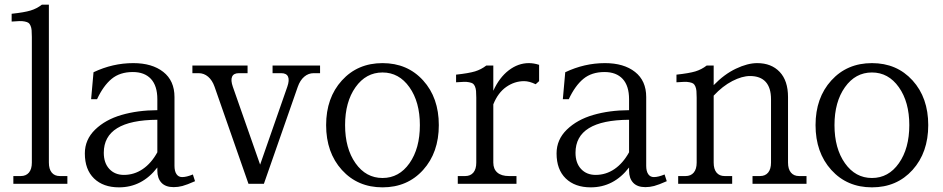

<svg xmlns="http://www.w3.org/2000/svg" viewBox="-20 -786 4033 821"><path d="M189 -90.8Q189 -63 201.2 -48.1Q213.4 -33.2 235.8 -33.2H268.1V0H37.1V-33.2H68.8Q91.3 -33.2 103.8 -48.1Q116.2 -63 116.2 -90.8V-627.9Q116.2 -646 115.2 -656.7Q114.3 -667.5 110.6 -676Q106.9 -684.6 101.8 -688.2Q96.7 -691.9 85.7 -694.1Q74.7 -696.3 62.7 -695.8Q50.8 -695.3 29.8 -693.8V-727.1Q84 -732.9 110.6 -741Q137.2 -749 159.2 -766.1H189Z M549.8 -516.1Q630.4 -516.1 678.2 -478.5Q726.1 -440.9 726.1 -371.1V-77.1Q726.1 -54.2 734.6 -41.5Q743.2 -28.8 758.8 -28.8Q777.8 -28.8 804.7 -40L814 -11.2Q778.8 4.4 760 9.3Q741.2 14.2 722.7 14.2Q688 14.2 670.4 -4.6Q652.8 -23.4 652.8 -56.2V-69.8Q587.4 15.1 488.8 15.1Q421.4 15.1 382.1 -22.9Q342.8 -61 342.8 -129.9Q342.8 -189 386.7 -231.7Q430.7 -274.4 499.5 -294.4Q568.4 -314.5 652.8 -314.9V-361.8Q652.8 -418.9 625.5 -448.5Q598.1 -478 547.9 -478Q492.7 -478 457.3 -448.7Q421.9 -419.4 395 -361.8H369.6L379.9 -477.1Q461.9 -516.1 549.8 -516.1ZM423.8 -132.8Q423.8 -88.9 447.5 -63.5Q471.2 -38.1 509.8 -38.1Q553.7 -38.1 590.3 -63Q627 -87.9 652.8 -134.8V-273.9Q423.8 -272.5 423.8 -132.8Z M897.5 -415Q887.7 -442.9 869.9 -458Q852.1 -473.1 829.6 -473.1H802.7V-505.9H1038.6V-473.1H1001.5Q979 -473.1 972.4 -458Q965.8 -442.9 975.6 -415L1092.3 -82L1208.5 -415Q1218.3 -442.9 1211.7 -458Q1205.1 -473.1 1182.6 -473.1H1145.5V-505.9H1348.6V-473.1H1321.3Q1298.8 -473.1 1281 -458Q1263.2 -442.9 1253.4 -415L1108.4 0H1042.5Z M1775.4 -251Q1775.4 -350.1 1730.7 -413.1Q1686 -476.1 1615.7 -476.1Q1544.9 -476.1 1500.2 -413.1Q1455.6 -350.1 1455.6 -251Q1455.6 -151.4 1500.2 -88.1Q1544.9 -24.9 1615.7 -24.9Q1686.5 -24.9 1731 -88.1Q1775.4 -151.4 1775.4 -251ZM1374.5 -251Q1374.5 -367.7 1441.9 -441.9Q1509.3 -516.1 1615.7 -516.1Q1722.2 -516.1 1789.3 -442.1Q1856.4 -368.2 1856.4 -251Q1856.4 -133.8 1789.3 -59.3Q1722.2 15.1 1615.7 15.1Q1509.3 15.1 1441.9 -59.3Q1374.5 -133.8 1374.5 -251Z M2089.4 -90.8Q2089.4 -63 2106.7 -48.1Q2124 -33.2 2156.2 -33.2H2188.5V0H1937.5V-33.2H1969.2Q1991.7 -33.2 2004.2 -48.1Q2016.6 -63 2016.6 -90.8V-368.2Q2016.6 -386.2 2015.6 -397Q2014.6 -407.7 2011 -416.3Q2007.3 -424.8 2002.2 -428.5Q1997.1 -432.1 1986.1 -434.3Q1975.1 -436.5 1963.1 -436Q1951.2 -435.5 1930.2 -434.1V-466.8Q1984.4 -472.7 2011 -480.7Q2037.6 -488.8 2059.6 -505.9H2089.4V-397.9Q2115.2 -454.6 2155.5 -485.4Q2195.8 -516.1 2241.2 -516.1Q2262.7 -516.1 2285.2 -508.8V-439L2270.5 -425.8Q2243.2 -439 2221.2 -439Q2180.2 -439 2144.8 -414.3Q2109.4 -389.6 2089.4 -339.8Z M2566.9 -516.1Q2647.5 -516.1 2695.3 -478.5Q2743.2 -440.9 2743.2 -371.1V-77.1Q2743.2 -54.2 2751.7 -41.5Q2760.3 -28.8 2775.9 -28.8Q2794.9 -28.8 2821.8 -40L2831.1 -11.2Q2795.9 4.4 2777.1 9.3Q2758.3 14.2 2739.7 14.2Q2705.1 14.2 2687.5 -4.6Q2669.9 -23.4 2669.9 -56.2V-69.8Q2604.5 15.1 2505.9 15.1Q2438.5 15.1 2399.2 -22.9Q2359.9 -61 2359.9 -129.9Q2359.9 -189 2403.8 -231.7Q2447.8 -274.4 2516.6 -294.4Q2585.4 -314.5 2669.9 -314.9V-361.8Q2669.9 -418.9 2642.6 -448.5Q2615.2 -478 2564.9 -478Q2509.8 -478 2474.4 -448.7Q2439 -419.4 2412.1 -361.8H2386.7L2397 -477.1Q2479 -516.1 2566.9 -516.1ZM2440.9 -132.8Q2440.9 -88.9 2464.6 -63.5Q2488.3 -38.1 2526.9 -38.1Q2570.8 -38.1 2607.4 -63Q2644 -87.9 2669.9 -134.8V-273.9Q2440.9 -272.5 2440.9 -132.8Z M3031.7 -90.8Q3031.7 -63 3043.9 -48.1Q3056.2 -33.2 3078.6 -33.2H3110.8V0H2879.9V-33.2H2911.6Q2934.1 -33.2 2946.5 -48.1Q2959 -63 2959 -90.8V-368.2Q2959 -386.2 2958 -397Q2957 -407.7 2953.4 -416.3Q2949.7 -424.8 2944.6 -428.5Q2939.5 -432.1 2928.5 -434.3Q2917.5 -436.5 2905.5 -436Q2893.6 -435.5 2872.6 -434.1V-466.8Q2926.8 -472.7 2953.4 -480.7Q2980 -488.8 3002 -505.9H3031.7V-421.9Q3077.1 -468.8 3127 -492.4Q3176.8 -516.1 3217.8 -516.1Q3278.3 -516.1 3314 -478.5Q3349.6 -440.9 3349.6 -371.1V-90.8Q3349.6 -63 3362.1 -48.1Q3374.5 -33.2 3397 -33.2H3428.7V0H3197.8V-33.2H3230Q3252.4 -33.2 3264.6 -48.1Q3276.9 -63 3276.9 -90.8V-361.8Q3276.9 -410.6 3254.2 -435.8Q3231.4 -460.9 3187 -460.9Q3153.3 -460.9 3111.6 -439.5Q3069.8 -418 3031.7 -377Z M3868.2 -251Q3868.2 -350.1 3823.5 -413.1Q3778.8 -476.1 3708.5 -476.1Q3637.7 -476.1 3593 -413.1Q3548.3 -350.1 3548.3 -251Q3548.3 -151.4 3593 -88.1Q3637.7 -24.9 3708.5 -24.9Q3779.3 -24.9 3823.7 -88.1Q3868.2 -151.4 3868.2 -251ZM3467.3 -251Q3467.3 -367.7 3534.7 -441.9Q3602.1 -516.1 3708.5 -516.1Q3814.9 -516.1 3882.1 -442.1Q3949.2 -368.2 3949.2 -251Q3949.2 -133.8 3882.1 -59.3Q3814.9 15.1 3708.5 15.1Q3602.1 15.1 3534.7 -59.3Q3467.3 -133.8 3467.3 -251Z"/></svg>

Font: LT Superior Serif
Style: Regular
Weight: 400
Designer: Daniel Lyons
Foundry: LyonsType
Version: Version 2.120;FEAKit 1.0